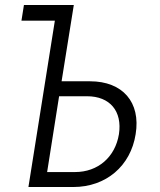

<svg xmlns="http://www.w3.org/2000/svg" viewBox="-20 -750 640 770"><path d="M94 0H274C405 0 504 -84 524 -212C545 -340 472 -424 341 -424H227L276 -730H76L66 -667H200ZM169 -60 217 -364H329C421 -364 471 -304 457 -212C442 -120 373 -60 281 -60Z"/></svg>

Font: JetBrains Mono ExtraLight
Style: Italic
Weight: 240
Italic angle: -9°
Monospace: yes
Designer: Philipp Nurullin, Konstantin Bulenkov
Foundry: JetBrains
Version: Version 2.305